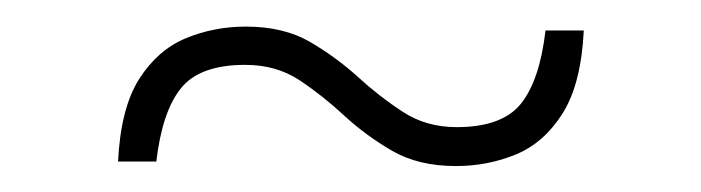

<svg xmlns="http://www.w3.org/2000/svg" viewBox="-20 -292 540 148"><path d="M71 -167.5Q73 -208.5 87.2 -231Q101.5 -253.5 123.2 -262.5Q145 -271.5 169.5 -271.5Q198.5 -271.5 218.8 -259.8Q239 -248 255.8 -232.8Q272.5 -217.5 290.5 -205.8Q308.5 -194 332 -194Q367 -194 381.5 -212Q396 -230 400.5 -268.5H430Q428 -227.5 413.8 -204.8Q399.5 -182 377.8 -173Q356 -164 331.5 -164Q302.5 -164 282.2 -175.8Q262 -187.5 245.2 -203Q228.5 -218.5 210.8 -230.2Q193 -242 169 -242Q134 -242 119.5 -224Q105 -206 100.5 -167.5Z"/></svg>

Font: Newsreader Text Light
Style: Regular
Weight: 300
Designer: Hugues Gentile
Foundry: Production Type
Version: Version 1.001